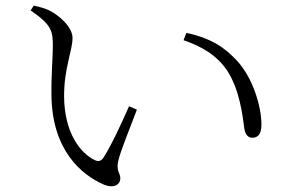

<svg xmlns="http://www.w3.org/2000/svg" viewBox="-20 -699 1040 683"><path d="M168 -535C168 -496 162 -431 163 -361C165 -163 271 -77 348 -43C385 -27 408 -42 408 -65C408 -84 391 -91 402 -132C409 -161 443 -246 467 -309L439 -321C412 -260 378 -185 348 -138C339 -125 329 -123 314 -131C269 -154 208 -223 208 -359C208 -456 238 -520 238 -564C238 -604 188 -646 155 -662C138 -670 123 -674 100 -679L89 -662C164 -610 168 -589 168 -535ZM633 -556C697 -534 751 -503 788 -448C833 -379 843 -287 849 -243C852 -221 862 -209 877 -209C898 -209 910 -222 910 -256C910 -321 879 -423 823 -483C781 -528 735 -562 643 -582Z"/></svg>

Font: Noto Serif CJK KR Light
Style: Regular
Weight: 300
Designer: Ryoko NISHIZUKA 西塚涼子 (kana & ideographs); Frank Grießhammer (Latin, Greek & Cyrillic); Wenlong ZHANG 张文龙 (bopomofo); San
Foundry: Adobe
Version: Version 2.001;hotconv 1.1.0;makeotfexe 2.6.0